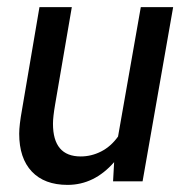

<svg xmlns="http://www.w3.org/2000/svg" viewBox="-20 -510 534 540"><path d="M34 -134Q34 -158 42 -202L91 -490H182L135 -216Q129 -181 129 -162Q129 -70 207 -70Q237 -70 264.5 -84Q292 -98 312 -126L376 -490H467L381 0H298L301 -54Q245 10 170 10Q105 10 69.5 -27.5Q34 -65 34 -134Z"/></svg>

Font: Cabin
Style: Italic
Weight: 400
Italic angle: -7°
Designer: Pablo Impallari
Foundry: Pablo Impallari. http://www.impallari.com Igino Marini. http://www.ikern.com
Version: Version 2.200